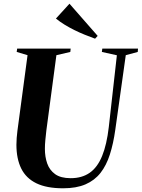

<svg xmlns="http://www.w3.org/2000/svg" viewBox="-20 -1005 764 1035"><path d="M658 -707.5 601.5 -305.5Q591 -230.5 572.2 -172Q553.5 -113.5 521.8 -73Q490 -32.5 440.8 -11.2Q391.5 10 320.5 10Q231.5 10 176 -17Q120.5 -44 94.5 -96.5Q68.5 -149 68.5 -225Q68.5 -243 70 -261.8Q71.5 -280.5 74 -300.5L128.5 -707.5L70 -725L72.5 -743H361L359 -725L284 -707.5L230 -302.5Q227 -276 224.5 -250.8Q222 -225.5 222 -202.5Q222 -159.5 234.5 -123.8Q247 -88 277.2 -66.2Q307.5 -44.5 361 -44.5Q422 -44.5 463.8 -73.8Q505.5 -103 530.5 -164.2Q555.5 -225.5 566.5 -320.5L610 -707L529 -725L531.5 -743H724L722.5 -725ZM492.5 -796.5Q465 -806.5 436.5 -818Q408 -829.5 380.8 -843Q353.5 -856.5 328.2 -872Q303 -887.5 281.5 -905L354.5 -985L506.5 -811.5Z"/></svg>

Font: Merriweather 144pt
Style: Bold Italic
Weight: 700
Italic angle: -7.8°
Version: Version 2.101